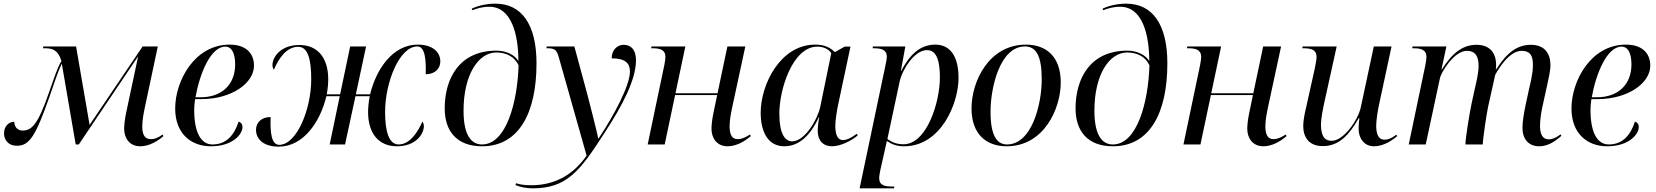

<svg xmlns="http://www.w3.org/2000/svg" viewBox="-20 -790 9055 1050"><path d="M747 10C797 10 845 -20 874 -46L869 -54C842 -35 825 -29 805 -29C772 -29 758 -53 758 -98C758 -129 764 -164 772 -202L843 -536H760L470 -107L396 -536H217L215 -526H228C269 -526 299 -514 316 -456C295 -424 278 -369 245 -276C187 -110 154 -76 103 -76C71 -76 58 -103 58 -124C28 -124 2 -100 2 -60C2 -30 21 7 73 7C142 7 175 -48 250 -259C278 -338 292 -388 318 -442L394 0H411L734 -480H735L670 -174C661 -132 659 -100 659 -85C659 -38 686 10 747 10Z M1133 10C1253 10 1306 -56 1306 -95C1306 -111 1298 -121 1285 -125C1261 -51 1218 0 1142 0C1077 0 1042 -69 1042 -189C1042 -207 1044 -230 1047 -248H1082C1246 -248 1369 -335 1369 -431C1369 -503 1320 -546 1236 -546C1042 -546 938 -345 938 -197C938 -58 1026 10 1133 10ZM1076 -258H1049C1072 -387 1132 -535 1212 -535C1246 -535 1266 -501 1266 -438C1266 -328 1194 -258 1076 -258Z M1504 12C1637 12 1730 -119 1765 -264H1838L1783 0H1867L1924 -264H2002C1996 -234 1993 -202 1993 -177C1993 -65 2047 10 2151 10C2253 10 2298 -56 2298 -100C2298 -111 2294 -121 2290 -125C2263 -64 2220 0 2160 0C2106 0 2086 -74 2086 -177C2086 -341 2165 -536 2262 -536C2303 -536 2311 -469 2308 -384C2360 -384 2388 -416 2388 -454C2388 -503 2349 -546 2264 -546C2130 -546 2038 -415 2004 -274H1926L1982 -536H1895L1840 -274H1767C1772 -302 1775 -330 1775 -357C1775 -469 1721 -544 1617 -544C1515 -544 1470 -478 1470 -434C1470 -423 1474 -413 1478 -409C1504 -470 1546 -534 1611 -534C1666 -534 1682 -460 1682 -356C1682 -193 1603 2 1507 2C1464 2 1457 -65 1460 -150C1408 -150 1380 -118 1380 -80C1380 -31 1419 12 1504 12Z M2616 10C2816 10 2914 -169 2914 -444C2914 -656 2833 -770 2689 -770C2631 -770 2586 -755 2560 -743L2563 -734C2587 -743 2615 -753 2656 -753C2777 -753 2815 -602 2815 -456C2796 -488 2751 -513 2695 -513C2492 -513 2412 -361 2412 -197C2412 -73 2478 10 2616 10ZM2616 0C2558 0 2515 -49 2515 -185C2515 -381 2596 -503 2694 -503C2752 -503 2795 -478 2816 -433C2810 -232 2749 0 2616 0Z M2893 240C3079 240 3151 146 3282 -57C3389 -220 3458 -357 3458 -461C3458 -517 3432 -545 3390 -545C3358 -545 3325 -519 3325 -471C3401 -471 3425 -443 3425 -399C3425 -323 3338 -159 3253 -32H3252C3245 -66 3208 -214 3194 -266L3121 -536H2970L2968 -526H2978C3017 -526 3026 -513 3037 -473L3188 61C3118 162 3018 223 2886 223C2839 223 2818 217 2802 212L2799 222C2824 233 2859 240 2893 240Z M3959 10C4009 10 4057 -20 4086 -46L4081 -54C4054 -37 4035 -29 4014 -29C3983 -29 3970 -54 3970 -99C3970 -130 3976 -164 3984 -202L4056 -536H3958L3904 -280H3674L3728 -536H3543L3541 -526H3549C3587 -526 3619 -519 3619 -479C3619 -473 3617 -453 3613 -434L3522 0H3615L3672 -270H3902L3882 -174C3873 -132 3871 -100 3871 -85C3871 -38 3898 10 3959 10Z M4269 10C4349 10 4412 -48 4459 -151H4460C4455 -118 4452 -100 4452 -73C4452 -21 4482 10 4530 10C4580 10 4642 -24 4671 -50L4665 -58C4635 -36 4611 -24 4589 -24C4562 -24 4548 -51 4548 -104C4548 -131 4558 -193 4563 -215L4631 -535H4599L4546 -505C4520 -529 4492 -546 4438 -546C4248 -546 4140 -329 4140 -173C4140 -69 4180 10 4269 10ZM4312 -17C4272 -17 4242 -60 4242 -169C4242 -302 4315 -535 4450 -535C4481 -535 4511 -523 4526 -499L4466 -207C4453 -142 4383 -17 4312 -17Z M4821 -426 4681 240H4869L4871 230H4858C4820 230 4788 224 4788 184C4788 169 4795 136 4797 128L4818 35C4823 13 4825 1 4830 -19C4858 0 4885 10 4924 10C5124 10 5222 -221 5222 -365C5222 -482 5176 -546 5095 -546C5005 -546 4950 -481 4909 -403H4907L4931 -536H4754L4752 -526H4760C4798 -526 4830 -519 4830 -479C4830 -473 4827 -453 4821 -426ZM4921 -1C4874 -1 4849 -19 4833 -30L4901 -349C4913 -402 4977 -516 5050 -516C5109 -516 5120 -440 5120 -366C5120 -230 5048 -1 4921 -1Z M5485 10C5690 10 5781 -197 5781 -339C5781 -486 5696 -546 5591 -546C5388 -546 5293 -345 5293 -197C5293 -58 5372 10 5485 10ZM5487 0C5432 0 5397 -48 5397 -179C5397 -315 5450 -536 5585 -536C5646 -536 5677 -485 5677 -356C5677 -220 5623 0 5487 0Z M6066 10C6266 10 6364 -169 6364 -444C6364 -656 6283 -770 6139 -770C6081 -770 6036 -755 6010 -743L6013 -734C6037 -743 6065 -753 6106 -753C6227 -753 6265 -602 6265 -456C6246 -488 6201 -513 6145 -513C5942 -513 5862 -361 5862 -197C5862 -73 5928 10 6066 10ZM6066 0C6008 0 5965 -49 5965 -185C5965 -381 6046 -503 6144 -503C6202 -503 6245 -478 6266 -433C6260 -232 6199 0 6066 0Z M6889 10C6939 10 6987 -20 7016 -46L7011 -54C6984 -37 6965 -29 6944 -29C6913 -29 6900 -54 6900 -99C6900 -130 6906 -164 6914 -202L6986 -536H6888L6834 -280H6604L6658 -536H6473L6471 -526H6479C6517 -526 6549 -519 6549 -479C6549 -473 6547 -453 6543 -434L6452 0H6545L6602 -270H6832L6812 -174C6803 -132 6801 -100 6801 -85C6801 -38 6828 10 6889 10Z M7494 10C7544 10 7592 -20 7621 -46L7616 -53C7590 -34 7573 -26 7551 -26C7521 -26 7506 -52 7506 -104C7506 -131 7516 -193 7521 -215L7590 -536H7493L7422 -204C7407 -132 7327 -20 7263 -20C7217 -20 7204 -56 7204 -112C7204 -141 7216 -201 7224 -237L7290 -536H7104L7102 -526H7110C7148 -526 7180 -519 7180 -479C7180 -468 7175 -438 7171 -419L7125 -212C7117 -178 7107 -135 7107 -102C7107 -43 7135 9 7214 9C7306 9 7360 -56 7411 -144H7414C7411 -122 7410 -100 7410 -85C7410 -33 7441 10 7494 10Z M8397 10C8449 10 8487 -20 8519 -47L8514 -55C8491 -37 8470 -28 8449 -28C8417 -28 8402 -55 8402 -101C8402 -131 8407 -169 8415 -206L8441 -324C8448 -358 8459 -401 8459 -434C8459 -493 8431 -545 8352 -545C8274 -545 8218 -498 8162 -410H8160C8161 -418 8162 -426 8162 -434C8162 -493 8134 -545 8055 -545C7977 -545 7921 -498 7865 -410H7863L7890 -536H7705L7703 -526H7711C7749 -526 7781 -519 7781 -479C7781 -473 7779 -453 7775 -434L7684 0H7777L7855 -364C7861 -393 7931 -512 8002 -512C8056 -512 8066 -470 8066 -430C8066 -387 8051 -330 8045 -303L8028 -225C8015 -164 7994 -32 7994 0H8089C8089 -30 8110 -169 8118 -206L8157 -381C8173 -410 8232 -512 8302 -512C8363 -512 8363 -462 8363 -430C8363 -387 8348 -330 8342 -303L8325 -225C8312 -164 8306 -122 8306 -90C8306 -32 8338 10 8397 10Z M8769 10C8889 10 8942 -56 8942 -95C8942 -111 8934 -121 8921 -125C8897 -51 8854 0 8778 0C8713 0 8678 -69 8678 -189C8678 -207 8680 -230 8683 -248H8718C8882 -248 9005 -335 9005 -431C9005 -503 8956 -546 8872 -546C8678 -546 8574 -345 8574 -197C8574 -58 8662 10 8769 10ZM8712 -258H8685C8708 -387 8768 -535 8848 -535C8882 -535 8902 -501 8902 -438C8902 -328 8830 -258 8712 -258Z"/></svg>

Font: Noto Serif Display
Style: Italic
Weight: 400
Italic angle: -12°
Designer: Monotype Design Team
Foundry: Monotype Imaging Inc.
Version: Version 2.009